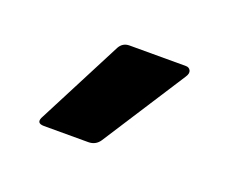

<svg xmlns="http://www.w3.org/2000/svg" viewBox="-44 -765 321 269"><g transform="rotate(20 117.0 -630.5)"><path d="M38 -557Q25 -557 32 -569L97 -695Q102 -704 112 -704H196Q201 -704 203 -700Q205 -696 201 -690L121 -566Q115 -557 104 -557Z"/></g></svg>

Font: Sofia Sans Extra Condensed ExtraBold
Style: Regular
Weight: 800
Designer: Botio Nikoltchev, Ani Petrova
Foundry: lettersoup
Version: Version 4.101; ttfautohint (v1.8.4.7-5d5b)